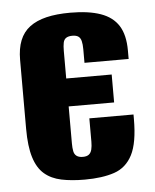

<svg xmlns="http://www.w3.org/2000/svg" viewBox="-43 -541 476 589"><g transform="rotate(-5 194.5 -246.0)"><path d="M195 11Q154 11 123 4.5Q92 -2 71 -20Q50 -38 39.5 -72Q29 -106 29 -160V-372Q29 -407 39 -432Q49 -457 69.5 -472.5Q90 -488 121 -495.5Q152 -503 195 -503Q251 -503 288 -490Q325 -477 343 -448.5Q361 -420 361 -372V-346H225V-388Q225 -403 222.5 -413Q220 -423 213.5 -427.5Q207 -432 195 -432Q183 -432 176 -427.5Q169 -423 167 -413Q165 -403 165 -388V-303H305V-217H165V-103Q165 -89 167 -79Q169 -69 176 -64Q183 -59 195 -59Q207 -59 213.5 -64Q220 -69 222.5 -79Q225 -89 225 -103V-175H361V-161Q361 -88 342 -51Q323 -14 286 -1.5Q249 11 195 11Z"/></g></svg>

Font: Alumni Sans ExtraBold
Style: Regular
Weight: 800
Designer: Robert E. Leuschke
Foundry: Robert E. Leuschke
Version: Version 1.018